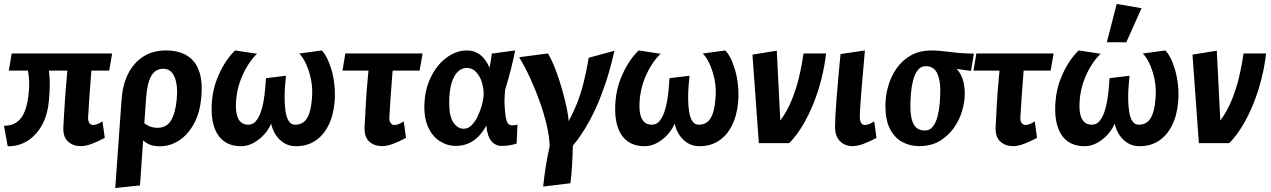

<svg xmlns="http://www.w3.org/2000/svg" viewBox="-28 -718 6376 963"><path d="M10.7 15.7 -7.9 -87.1Q33.3 -87.1 59.1 -107.3Q84.9 -127.6 98.5 -165.9Q112 -204.2 116.3 -256.6Q118.4 -276.1 118.4 -296.1Q118.3 -316.1 116 -337.5Q113.7 -358.8 108.3 -379.8L210 -403.7Q218 -369.7 220.8 -326.1Q223.6 -282.4 217.1 -211.5Q211.6 -145.9 184.6 -94.5Q157.5 -43.2 113.3 -13.7Q69.1 15.7 10.7 15.7ZM376.5 14.9Q339.3 14.9 313.9 -7.3Q288.5 -29.5 289.5 -77.6Q291.8 -116.2 293.5 -146.5Q295.2 -176.7 297 -203.8Q298.7 -230.9 301 -260.9Q303.3 -290.9 306.9 -329.4Q310.4 -367.9 314.4 -420.9L436.7 -438.9Q432.2 -384.4 427.9 -334.4Q423.7 -284.3 420.5 -234Q417.3 -183.8 413.9 -129.2Q412.9 -112 420 -101.6Q427.1 -91.1 439.2 -91.1Q449.8 -91.1 462.1 -96.2Q474.4 -101.2 486 -109.4L497.5 -26.2Q461.5 -7.3 431.5 3.8Q401.5 14.9 376.5 14.9ZM16.1 -363.9 30.8 -450H534.5L519.8 -363.9Z M550.1 225.1 581.9 -220.5Q586.8 -289.7 613.1 -344.7Q639.5 -399.7 687.7 -432.3Q735.9 -464.9 804.4 -464.9Q867.9 -464.9 909.8 -439.2Q951.8 -413.5 970.2 -362.4Q988.6 -311.4 982 -234.6Q975.5 -153.3 944.8 -97.5Q914.2 -41.7 869.4 -13Q824.6 15.7 774.6 15.7Q741.4 15.7 720.6 6.3Q699.7 -3.1 686 -17.8Q672.4 -32.4 660.9 -45.9L667.6 -119.3Q685.6 -106 708.5 -91.5Q731.5 -77 762 -77Q807.3 -77 829.7 -113.7Q852.1 -150.5 858.5 -220.5Q864.9 -291.7 847.2 -332.5Q829.4 -373.2 791.5 -373.2Q751.1 -373.2 730.4 -336.7Q709.8 -300.1 704.4 -222.9L674.2 211.9Z M1181.4 15.3Q1101.1 15.3 1063.5 -44.1Q1025.8 -103.6 1035.3 -213.1Q1040.3 -269.5 1059.2 -318.7Q1078 -367.8 1103 -405.9Q1127.9 -443.9 1151.4 -464.9L1261.3 -448.4Q1238.5 -426.9 1215.9 -391.9Q1193.4 -356.9 1177.2 -312.7Q1161 -268.5 1156.5 -217.3Q1153 -175.2 1158.8 -147.4Q1164.5 -119.5 1179.4 -106Q1194.3 -92.5 1217.4 -92.5Q1239.3 -92.5 1254.1 -109Q1268.9 -125.5 1278.8 -152.3Q1288.7 -179.2 1294 -210.7Q1299.3 -242.2 1301.9 -272.5Q1304.6 -302.7 1306.1 -325.9L1406.4 -338.1Q1404 -316 1401.5 -284.7Q1399 -253.4 1399.5 -220.1Q1399.9 -186.8 1404.4 -157.7Q1408.9 -128.6 1420.5 -110.5Q1432.1 -92.5 1452.5 -92.5Q1478.7 -92.5 1495.9 -106.3Q1513.1 -120 1523.1 -149.2Q1533.2 -178.4 1536.6 -224.2Q1541.1 -274.3 1531.8 -319.6Q1522.4 -364.9 1506.1 -399.3Q1489.7 -433.8 1472.6 -449.5L1585.6 -464.9Q1598.3 -453.1 1611.4 -427.7Q1624.6 -402.2 1634.7 -367.6Q1644.8 -333 1649.3 -291.9Q1653.8 -250.8 1650.3 -207.7Q1644.3 -137.6 1618.7 -87.6Q1593.1 -37.6 1552.2 -11.1Q1511.2 15.3 1456.9 15.3Q1422.4 15.3 1396.3 -0.9Q1370.2 -17.2 1354 -43.4Q1337.7 -69.7 1331.8 -98Q1320.3 -69.7 1296.8 -43.4Q1273.3 -17.2 1243.1 -0.9Q1213 15.3 1181.4 15.3Z M1887.5 14.9Q1850.3 14.9 1824.9 -7.3Q1799.5 -29.5 1800.4 -77.6Q1802.8 -116.2 1804.2 -145.9Q1805.6 -175.7 1807.1 -202.5Q1808.6 -229.3 1810.9 -259Q1813.2 -288.7 1816.8 -327.8Q1820.3 -366.9 1825.4 -420.9L1947.6 -438.9Q1943.1 -384.4 1938.9 -334.4Q1934.6 -284.3 1931.4 -234Q1928.2 -183.8 1924.8 -129.2Q1923.8 -112 1930.9 -101.6Q1938 -91.1 1950.2 -91.1Q1960.8 -91.1 1973 -96.2Q1985.3 -101.2 1997 -109.4L2008.4 -26.2Q1972.4 -7.3 1942.5 3.8Q1912.5 14.9 1887.5 14.9ZM1689.8 -363.9 1704 -450H2091.5L2076.7 -363.9Z M2258.5 13.8Q2214.9 13.8 2177.5 -10.2Q2140.1 -34.1 2118.9 -81.8Q2097.6 -129.5 2100.8 -199.6Q2103.5 -258.3 2122.4 -306.8Q2141.3 -355.3 2171.1 -390.7Q2200.8 -426.1 2237.6 -445.5Q2274.3 -464.9 2312.1 -464.9Q2343.6 -464.9 2365.7 -452.7Q2387.8 -440.6 2402.8 -420.6Q2417.8 -400.6 2427.3 -378Q2429.7 -389.1 2433.3 -411.1Q2436.9 -433 2438.9 -449.3L2555.9 -464.9Q2547.3 -421 2534.4 -370.1Q2521.4 -319.2 2505.2 -266.3Q2500.8 -219.5 2503.1 -184.8Q2505.4 -150.1 2509 -127.6Q2512.2 -109.3 2519.3 -99.4Q2526.4 -89.5 2542.2 -89.5Q2549.3 -89.5 2556.4 -90.4Q2563.4 -91.4 2567.4 -92.8L2563.2 2.3Q2548.2 6.9 2529.4 10.3Q2510.5 13.8 2489.2 13.8Q2457 13.8 2436.8 -9.7Q2416.7 -33.1 2411.1 -87.8Q2390 -49.9 2365.6 -27.6Q2341.1 -5.4 2314.4 4.2Q2287.7 13.8 2258.5 13.8ZM2297.4 -72.2Q2319.9 -72.2 2337.3 -89.9Q2354.7 -107.6 2367.5 -133.7Q2380.2 -159.9 2387.8 -187.5Q2395.5 -215.1 2397.4 -233.9Q2399.7 -269.2 2389.8 -302.2Q2380 -335.3 2360.5 -356.3Q2341 -377.4 2313.3 -377.4Q2288 -377.4 2268 -358.1Q2248 -338.8 2236.5 -299.9Q2225 -260.9 2225 -201.6Q2225 -133.1 2246.8 -102.6Q2268.5 -72.2 2297.4 -72.2Z M2575.7 -430.9 2720.2 -450Q2741.4 -414.1 2759.7 -365.3Q2778 -316.4 2792.1 -266.4Q2806.2 -216.4 2814.8 -174.3Q2823.3 -132.2 2823.9 -110Q2849.3 -156.8 2867.4 -203.2Q2885.6 -249.6 2899.4 -304.2Q2913.1 -358.9 2924.7 -428.3L3053.7 -463.3Q3043.7 -417.1 3026.9 -357.8Q3010 -298.5 2985 -233.9Q2960.1 -169.3 2925.2 -105.7Q2890.4 -42.1 2845.1 13.3Q2844.1 62.3 2841.4 109.5Q2838.6 156.7 2833.1 201L2696.3 217.7Q2701.3 168.7 2708.9 119.6Q2716.5 70.4 2728.9 15.3Q2727.9 -30.3 2714.6 -88.1Q2701.3 -145.8 2679.2 -208Q2657.1 -270.1 2630.3 -328Q2603.5 -385.9 2575.7 -430.9Z M3205.4 15.3Q3125.1 15.3 3087.5 -44.1Q3049.8 -103.6 3059.3 -213.1Q3064.3 -269.5 3083.2 -318.7Q3102 -367.8 3127 -405.9Q3151.9 -443.9 3175.4 -464.9L3285.3 -448.4Q3262.5 -426.9 3239.9 -391.9Q3217.4 -356.9 3201.2 -312.7Q3185 -268.5 3180.5 -217.3Q3177 -175.2 3182.8 -147.4Q3188.5 -119.5 3203.4 -106Q3218.3 -92.5 3241.4 -92.5Q3263.3 -92.5 3278.1 -109Q3292.9 -125.5 3302.8 -152.3Q3312.7 -179.2 3318 -210.7Q3323.3 -242.2 3325.9 -272.5Q3328.6 -302.7 3330.1 -325.9L3430.4 -338.1Q3428 -316 3425.5 -284.7Q3423 -253.4 3423.5 -220.1Q3423.9 -186.8 3428.4 -157.7Q3432.9 -128.6 3444.5 -110.5Q3456.1 -92.5 3476.5 -92.5Q3502.7 -92.5 3519.9 -106.3Q3537.1 -120 3547.1 -149.2Q3557.2 -178.4 3560.6 -224.2Q3565.1 -274.3 3555.8 -319.6Q3546.4 -364.9 3530.1 -399.3Q3513.7 -433.8 3496.6 -449.5L3609.6 -464.9Q3622.3 -453.1 3635.4 -427.7Q3648.6 -402.2 3658.7 -367.6Q3668.8 -333 3673.3 -291.9Q3677.8 -250.8 3674.3 -207.7Q3668.3 -137.6 3642.7 -87.6Q3617.1 -37.6 3576.2 -11.1Q3535.2 15.3 3480.9 15.3Q3446.4 15.3 3420.3 -0.9Q3394.2 -17.2 3378 -43.4Q3361.7 -69.7 3355.8 -98Q3344.3 -69.7 3320.8 -43.4Q3297.3 -17.2 3267.1 -0.9Q3237 15.3 3205.4 15.3Z M3778.1 0 3746 -444 3868 -463.7 3885.7 -113.2Q3919.6 -159.6 3942.6 -215.4Q3965.5 -271.2 3979.8 -331.2Q3994.1 -391.3 4002.3 -450H4115.1Q4108.4 -388 4092.3 -323.7Q4076.2 -259.4 4052.3 -199.5Q4028.4 -139.7 3997.6 -88.5Q3966.7 -37.3 3930.4 0Z M4247.3 14.9Q4210.1 14.9 4185.1 -9.7Q4160.2 -34.3 4160.2 -82.9Q4160.2 -105 4162.1 -140.2Q4164.1 -175.4 4167.8 -222.5Q4171.5 -269.5 4176.5 -326Q4181.5 -382.5 4187.7 -446.9L4310 -464.9Q4306 -413.3 4301.2 -363.4Q4296.5 -313.5 4293 -269.2Q4289.6 -224.9 4287.1 -188.9Q4284.6 -152.9 4284.6 -129.2Q4284.6 -112 4291.2 -101.6Q4297.8 -91.1 4310 -91.1Q4320.6 -91.1 4332.8 -96.2Q4345.1 -101.2 4356.8 -109.4L4368.2 -26.2Q4332.2 -7.3 4302.2 3.8Q4272.3 14.9 4247.3 14.9Z M4582 14.9Q4535.6 14.9 4497.1 -6.1Q4458.6 -27 4435.7 -71.7Q4412.8 -116.4 4412.8 -186.1Q4412.8 -236.3 4426.7 -285.5Q4440.7 -334.7 4469.2 -375.4Q4497.7 -416.1 4541.3 -440.5Q4584.9 -464.9 4644.2 -464.9Q4675 -464.9 4704 -461Q4733.1 -457.2 4769.1 -453.6Q4805.2 -450 4856.7 -448.9L4842 -362.3L4770.2 -372.4Q4788.2 -354.3 4799.5 -323.4Q4810.8 -292.4 4810.8 -247.4Q4810.8 -206.8 4797.4 -161.3Q4784 -115.8 4755.8 -75.9Q4727.6 -36.1 4684.7 -10.6Q4641.9 14.9 4582 14.9ZM4611.3 -63.4Q4635.9 -63.4 4651.1 -83Q4666.2 -102.7 4674.3 -134Q4682.4 -165.3 4685.3 -200.2Q4688.1 -235.1 4688.1 -266Q4688.1 -321.2 4670.9 -353.6Q4653.8 -386.1 4614.9 -386.1Q4590.3 -386.1 4574.9 -365.9Q4559.5 -345.8 4551.6 -314.5Q4543.8 -283.2 4540.9 -248.3Q4538.1 -213.5 4538.1 -184.5Q4538.1 -124.9 4555.1 -94.1Q4572.1 -63.4 4611.3 -63.4Z M5052.5 14.9Q5015.3 14.9 4989.9 -7.3Q4964.5 -29.5 4965.4 -77.6Q4967.8 -116.2 4969.2 -145.9Q4970.6 -175.7 4972.1 -202.5Q4973.6 -229.3 4975.9 -259Q4978.2 -288.7 4981.8 -327.8Q4985.3 -366.9 4990.4 -420.9L5112.6 -438.9Q5108.1 -384.4 5103.9 -334.4Q5099.6 -284.3 5096.4 -234Q5093.2 -183.8 5089.8 -129.2Q5088.8 -112 5095.9 -101.6Q5103 -91.1 5115.2 -91.1Q5125.8 -91.1 5138 -96.2Q5150.3 -101.2 5162 -109.4L5173.4 -26.2Q5137.4 -7.3 5107.5 3.8Q5077.5 14.9 5052.5 14.9ZM4854.8 -363.9 4869 -450H5256.5L5241.7 -363.9Z M5412.4 15.3Q5332.1 15.3 5294.5 -44.1Q5256.8 -103.6 5266.3 -213.1Q5271.3 -269.5 5290.2 -318.7Q5309 -367.8 5334 -405.9Q5358.9 -443.9 5382.4 -464.9L5492.3 -448.4Q5469.5 -426.9 5446.9 -391.9Q5424.4 -356.9 5408.2 -312.7Q5392 -268.5 5387.5 -217.3Q5384 -175.2 5389.8 -147.4Q5395.5 -119.5 5410.4 -106Q5425.3 -92.5 5448.4 -92.5Q5470.3 -92.5 5485.1 -109Q5499.9 -125.5 5509.8 -152.3Q5519.7 -179.2 5525 -210.7Q5530.3 -242.2 5532.9 -272.5Q5535.6 -302.7 5537.1 -325.9L5637.4 -338.1Q5635 -316 5632.5 -284.7Q5630 -253.4 5630.5 -220.1Q5630.9 -186.8 5635.4 -157.7Q5639.9 -128.6 5651.5 -110.5Q5663.1 -92.5 5683.5 -92.5Q5709.7 -92.5 5726.9 -106.3Q5744.1 -120 5754.1 -149.2Q5764.2 -178.4 5767.6 -224.2Q5772.1 -274.3 5762.8 -319.6Q5753.4 -364.9 5737.1 -399.3Q5720.7 -433.8 5703.6 -449.5L5816.6 -464.9Q5829.3 -453.1 5842.4 -427.7Q5855.6 -402.2 5865.7 -367.6Q5875.8 -333 5880.3 -291.9Q5884.8 -250.8 5881.3 -207.7Q5875.3 -137.6 5849.7 -87.6Q5824.1 -37.6 5783.2 -11.1Q5742.2 15.3 5687.9 15.3Q5653.4 15.3 5627.3 -0.9Q5601.2 -17.2 5585 -43.4Q5568.7 -69.7 5562.8 -98Q5551.3 -69.7 5527.8 -43.4Q5504.3 -17.2 5474.1 -0.9Q5444 15.3 5412.4 15.3ZM5523.4 -505.9 5572.9 -698.2 5697.4 -676.9 5621.1 -505.9Z M5985.1 0 5953 -444 6075 -463.7 6092.7 -113.2Q6126.6 -159.6 6149.6 -215.4Q6172.5 -271.2 6186.8 -331.2Q6201.1 -391.3 6209.3 -450H6322.1Q6315.4 -388 6299.3 -323.7Q6283.2 -259.4 6259.3 -199.5Q6235.4 -139.7 6204.6 -88.5Q6173.7 -37.3 6137.4 0Z"/></svg>

Font: Ancizar Sans Thin
Style: Italic
Weight: 100
Italic angle: -4°
Designer: Cesar Puertas, Viviana Monsalve, Julian Moncada, Julian Prieto, Jose Castro, Mariel Hernandez, Felipe Aragon, Sara Alarc
Version: Version 8.100